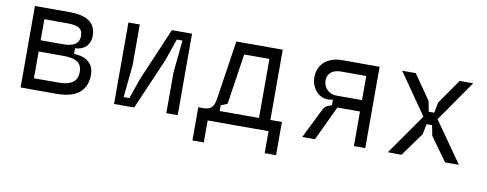

<svg xmlns="http://www.w3.org/2000/svg" viewBox="-59 -809 3118 1230"><g transform="rotate(10 1500.0 -193.5)"><path d="M85 0H321C440 0 515 -48 515 -158C515 -246 443 -271 385 -271V-308C444 -309 483 -348 483 -404C483 -497 415 -530 309 -530H85ZM319 -73H159V-247H319C401 -247 441 -225 441 -163C441 -102 400 -73 319 -73ZM307 -320H159V-457H307C380 -457 409 -441 409 -391C409 -341 370 -320 307 -320Z M1107 -530H976L830 -189L783 -54H746L767 -266V-530H693V0H824L968 -333L1017 -476H1054L1033 -264V0H1107Z M1302 143V0H1698V143H1772V-73H1697V-530H1395L1338 -153C1329 -97 1316 -73 1259 -73H1228V143ZM1367 -73V-110L1409 -127L1459 -457H1623V-73Z M2327 -1V-530H2083C1985 -530 1927 -473 1927 -390C1927 -317 1987 -247 2069 -271V-234L2048 -227C2027 -220 2018 -206 2009 -187L1917 -1H2000L2106 -226H2253V-1ZM2253 -300H2089C2030 -300 2001 -344 2001 -384C2001 -429 2034 -457 2089 -457H2253Z M2936 0 2751 -264 2936 -530H2848L2736 -369L2723 -301H2687L2674 -369L2562 -530H2474L2659 -264L2474 0L2563 1L2674 -153L2687 -220H2723L2736 -153L2847 1Z"/></g></svg>

Font: Fliege Mono Light
Style: Regular
Weight: 300
Version: Version 0.020;Glyphs 3.3 (3306)